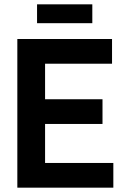

<svg xmlns="http://www.w3.org/2000/svg" viewBox="-20 -866 587 886"><path d="M60 0V-686H497V-572H188V-408H453V-294H188V-114H503V0ZM151 -759V-846H406V-759Z"/></svg>

Font: Archivo Narrow
Style: Bold
Weight: 700
Designer: Hector Gatti
Foundry: Omnibus-Type
Version: Version 3.002